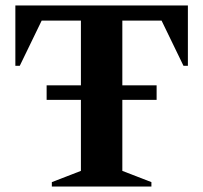

<svg xmlns="http://www.w3.org/2000/svg" viewBox="-20 -680 741 700"><path d="M169 0V-16L275 -57V-316H150V-369H275V-605H132L52 -440H36V-660H665V-440H649L569 -605H426V-369H551V-316H426V-57L532 -16V0Z"/></svg>

Font: Spectral
Style: Bold
Weight: 700
Designer: Jean-Baptiste Levee
Foundry: Production Type
Version: Version 2.001